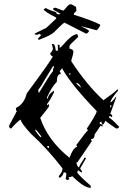

<svg xmlns="http://www.w3.org/2000/svg" viewBox="-20 -867 611 916"><path d="M468.8 -272.5Q463.9 -281.2 463.9 -286.1Q455.1 -285.2 455.1 -277.3Q463.9 -272.5 468.8 -272.5ZM213.9 -161.1V-169.9H204.1Q206.1 -161.1 213.9 -161.1ZM176.8 -211.9V-216.8Q153.3 -249 148.4 -249V-244.1Q169.9 -211.9 176.8 -211.9ZM510.7 -355.5V-365.2H505.9V-355.5ZM367.2 -448.2Q357.4 -471.7 343.8 -471.7Q343.8 -465.8 367.2 -448.2ZM315.4 -508.8V-518.6H311.5V-508.8ZM311.5 -114.3Q331.1 -166 348.6 -166L343.8 -174.8Q394.5 -244.1 399.4 -244.1L394.5 -253.9Q441.4 -324.2 441.4 -336.9Q322.3 -460 278.3 -537.1V-541Q275.4 -541 264.6 -527.3L269.5 -518.6V-513.7Q251 -513.7 251 -476.6Q225.6 -451.2 204.1 -402.3V-397.5H209Q209 -416 237.3 -434.6V-425.8Q219.7 -389.6 204.1 -370.1V-365.2L213.9 -370.1V-360.4Q213.9 -356.4 171.9 -304.7Q208 -197.3 311.5 -114.3ZM167 -425.8Q217.8 -510.7 232.4 -527.3Q232.4 -538.1 237.3 -545.9V-550.8H232.4L181.6 -466.8Q181.6 -462.9 163.1 -439.5V-425.8ZM468.8 -272.5V-262.7L460 -267.6L431.6 -225.6Q431.6 -203.1 413.1 -203.1L418 -193.4L348.6 -91.8H343.8Q349.6 -68.4 357.4 -68.4Q357.4 -76.2 380.9 -110.4V-114.3H389.6V-110.4L362.3 -63.5L371.1 -49.8V-44.9H367.2L352.5 -54.7L348.6 -44.9Q348.6 -37.1 413.1 19.5V29.3Q380.9 29.3 325.2 -26.4Q317.4 -21.5 306.6 -21.5L311.5 -12.7L301.8 -7.8L293 -12.7L296.9 -36.1Q296.9 -44.9 283.2 -44.9Q283.2 -31.2 264.6 -17.6L259.8 -26.4Q278.3 -45.9 278.3 -63.5Q208 -155.3 126 -230.5Q79.1 -282.2 79.1 -295.9Q71.3 -295.9 33.2 -253.9Q23.4 -253.9 23.4 -267.6L55.7 -328.1Q55.7 -333 60.5 -333Q55.7 -341.8 55.7 -351.6Q95.7 -371.1 107.4 -420.9Q217.8 -570.3 232.4 -597.7Q225.6 -597.7 218.8 -611.3Q232.4 -626 232.4 -634.8L227.5 -657.2H232.4Q243.2 -657.2 246.1 -625H255.9V-653.3H264.6V-638.7Q269.5 -638.7 301.8 -675.8Q330.1 -704.1 348.6 -704.1L352.5 -694.3V-690.4Q311.5 -652.3 311.5 -648.4V-634.8Q330.1 -631.8 330.1 -620.1Q330.1 -611.3 320.3 -579.1V-574.2Q395.5 -460 473.6 -388.7Q533.2 -430.7 538.1 -439.5H543V-434.6Q508.8 -393.6 505.9 -378.9Q514.6 -378.9 534.2 -407.2V-402.3L505.9 -323.2Q515.6 -322.3 515.6 -309.6H510.7L501 -314.5V-304.7Q507.8 -304.7 547.9 -262.7Q547.9 -253.9 534.2 -253.9Q497.1 -278.3 482.4 -291Q475.6 -272.5 468.8 -272.5ZM165 -676.8 160.2 -681.6 177.7 -701.2Q169.9 -701.2 168.9 -706.1Q161.1 -701.2 156.2 -701.2Q145.5 -701.2 144.5 -705.1Q144.5 -707 201.2 -734.4L248 -778.3V-783.2Q190.4 -812.5 188.5 -822.3Q198.2 -829.1 200.2 -829.1Q200.2 -824.2 248 -808.6Q249 -798.8 259.8 -798.8Q264.6 -798.8 269.5 -800.8L234.4 -820.3L233.4 -824.2Q233.4 -829.1 245.1 -830.1Q278.3 -816.4 283.2 -816.4Q306.6 -844.7 311.5 -845.7Q316.4 -846.7 320.3 -846.7L342.8 -834L344.7 -814.5Q332 -804.7 332 -797.9V-796.9Q418.9 -769.5 457 -750L458 -744.1Q444.3 -722.7 440.4 -722.7Q368.2 -742.2 364.3 -742.2Q404.3 -724.6 404.3 -719.7Q404.3 -713.9 393.6 -707H389.6L288.1 -758.8Q281.2 -757.8 237.3 -712.9Q220.7 -697.3 165 -676.8Z"/></svg>

Font: Blackcraft
Style: Regular
Weight: 400
Designer: GGBotNet
Foundry: GGBotNet
Version: 1.00